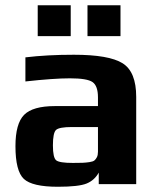

<svg xmlns="http://www.w3.org/2000/svg" viewBox="-20 -703 604 733"><path d="M500 0V-333C500 -397 482.7 -439.8 448 -461.5C413.3 -483.2 351.3 -494 262 -494C194 -494 132.3 -490.7 77 -484V-392C149 -400 205.7 -404 247 -404C291 -404 319.8 -399.2 333.5 -389.5C347.2 -379.8 354 -360.3 354 -331V-298H190C133.3 -298 94 -286.8 72 -264.5C50 -242.2 39 -202.3 39 -145C39 -81.7 49.7 -40 71 -20C92.3 0 135.7 10 201 10C254.3 10 291 5.8 311 -2.5C331 -10.8 346.3 -24.7 357 -44V0ZM354 -124C354 -115.3 352.7 -108.3 350 -103C347.3 -97.7 344.2 -93.5 340.5 -90.5C336.8 -87.5 330.3 -85.3 321 -84C311.7 -82.7 303 -81.8 295 -81.5C287 -81.2 274.7 -81 258 -81C224 -81 202.8 -84.3 194.5 -91C186.2 -97.7 182 -116.7 182 -148C182 -180 186 -199.7 194 -207C202 -214.3 222 -218 254 -218H354ZM440 -565V-683H314V-565ZM250 -565V-683H124V-565Z"/></svg>

Font: Play
Style: Bold
Weight: 700
Designer: Jonas Hecksher
Foundry: Jonas Hecksher, Playtypeª, e-types AS
Version: Version 1.002